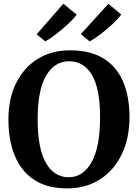

<svg xmlns="http://www.w3.org/2000/svg" viewBox="-20 -1030 762 1061"><path d="M356 11Q242 12 169.2 -36Q96.5 -84 61.5 -170Q26.5 -256 26.5 -369.5Q26.5 -486 69.8 -572.2Q113 -658.5 190 -705.5Q267 -752.5 368 -752Q481 -751.5 553.5 -706Q626 -660.5 660.8 -577.8Q695.5 -495 695.5 -382.5Q695.5 -265.5 652.8 -177.2Q610 -89 533.5 -39.5Q457 10 356 11ZM361.5 -691.5Q282 -691.5 235 -612.2Q188 -533 188 -369.5Q188 -211 233.2 -130.8Q278.5 -50.5 360 -50.5Q439.5 -50.5 486.2 -134.2Q533 -218 533 -381.5Q533 -540.5 488 -616Q443 -691.5 361.5 -691.5ZM330 -1009.5 404 -949Q385.5 -924.5 353.5 -895Q321.5 -865.5 288 -840Q254.5 -814.5 230.5 -801.5H230L182.5 -840.5ZM579 -1009 650 -949.5Q631.5 -925 599.8 -895.2Q568 -865.5 534.2 -840Q500.5 -814.5 476 -801.5H475L426.5 -841.5Z"/></svg>

Font: Merriweather
Style: Bold
Weight: 700
Designer: Eben Sorkin
Foundry: Eben Sorkin
Version: Version 2.100; ttfautohint (v1.7.19-72a1) -l 8 -r 50 -G 200 